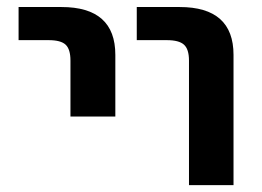

<svg xmlns="http://www.w3.org/2000/svg" viewBox="-20 -540 765 560"><path d="M34.2 -422.9V-519.5H159.2Q316.4 -519.5 316.4 -379.9V-200.2H185.5V-363.3Q185.5 -396.5 171.4 -409.7Q157.2 -422.9 122.1 -422.9ZM378.9 -422.9V-519.5H503.9Q661.1 -519.5 661.1 -379.9V0H531.2V-363.3Q531.2 -396.5 516.6 -409.7Q502 -422.9 466.8 -422.9Z"/></svg>

Font: GenEi M Gothic v2 Bold
Style: Regular
Weight: 700
Version: Version 2.0